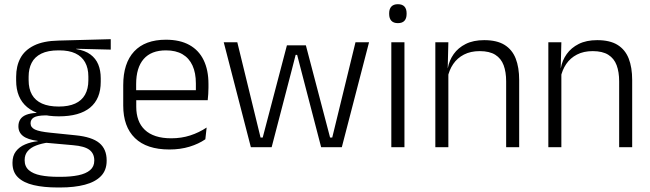

<svg xmlns="http://www.w3.org/2000/svg" viewBox="-20 -684 3022 892"><path d="M253.5 -143.5Q157.5 -143.5 106.2 -186.2Q55 -229 55 -310V-327Q55 -377 74.8 -414Q94.5 -451 138 -472.5Q181.5 -494 252 -495.5L494.5 -502V-453.5L334.5 -457.5V-456Q375 -449.5 400 -431Q425 -412.5 436.5 -384.5Q448 -356.5 448 -320.5V-303.5Q448 -225 398.8 -184.2Q349.5 -143.5 253.5 -143.5ZM250.5 137.5H261Q309 137.5 344 130.2Q379 123 398.5 106.5Q418 90 418 62.5V61Q418 29.5 395.5 12.2Q373 -5 319 -9.5L184 -21.5L205 -22Q172.5 -17.5 147.8 -8Q123 1.5 108.8 18Q94.5 34.5 94.5 59.5V60.5Q94.5 89.5 114 106.5Q133.5 123.5 168.5 130.5Q203.5 137.5 250.5 137.5ZM260 187H247Q183.5 187 136.5 176Q89.5 165 63.8 140.2Q38 115.5 38 73.5V71.5Q38 40 53.8 19.2Q69.5 -1.5 96.5 -13Q123.5 -24.5 155.5 -28L155 -29.5Q108.5 -35.5 87 -52.2Q65.5 -69 65.5 -97V-97.5Q65.5 -116 74.2 -129.5Q83 -143 101.5 -150.5Q120 -158 149.5 -159.5V-168.5L230 -147L192 -148Q152.5 -147.5 137.2 -138.2Q122 -129 122 -111.5V-111Q122 -92 142.5 -82.2Q163 -72.5 213.5 -67.5L331 -55.5Q407 -48 441.2 -19.8Q475.5 8.5 475.5 61V63Q475.5 107 449 134.2Q422.5 161.5 374 174.2Q325.5 187 260 187ZM253 -189Q298.5 -189 329 -202.8Q359.5 -216.5 375 -244Q390.5 -271.5 390.5 -311V-328.5Q390.5 -367.5 375.2 -394.8Q360 -422 330.2 -436Q300.5 -450 255.5 -450H252Q202.5 -450 171.8 -434.8Q141 -419.5 127 -392Q113 -364.5 113 -328V-311.5Q113 -271.5 128.5 -244.2Q144 -217 175 -203Q206 -189 253 -189Z M767 10.5Q661.5 10.5 607 -42.5Q552.5 -95.5 552.5 -193.5V-288.5Q552.5 -390.5 603.2 -445Q654 -499.5 751 -499.5Q816 -499.5 860 -475Q904 -450.5 926.2 -404.5Q948.5 -358.5 948.5 -294V-276.5Q948.5 -262 947.5 -247.5Q946.5 -233 945 -218.5H889Q890 -240.5 890 -260.2Q890 -280 890 -296.5Q890 -345.5 874.2 -379.8Q858.5 -414 827.8 -432Q797 -450 751 -450Q682.5 -450 647.5 -409.8Q612.5 -369.5 612.5 -293.5V-246L613 -238V-187.5Q613 -154 622.8 -127Q632.5 -100 652.8 -80.8Q673 -61.5 703.8 -51.5Q734.5 -41.5 775.5 -41.5Q823 -41.5 863.8 -54.8Q904.5 -68 940 -91.5L934 -37Q903 -15.5 860.5 -2.5Q818 10.5 767 10.5ZM931.5 -218.5H584V-265H931.5Z M1242 0H1145.5L1019.5 -487.5H1082.5L1190.5 -45H1200.5L1313 -473.5H1401L1513.5 -45H1523.5L1631.5 -487.5H1694.5L1568 0H1472L1379 -357.5L1360.5 -429H1353.5L1335 -357Z M1859 0H1798V-487.5H1859ZM1828.5 -576.5Q1808.5 -576.5 1798.2 -587.5Q1788 -598.5 1788 -619V-622.5Q1788 -642.5 1798.2 -653.5Q1808.5 -664.5 1828.5 -664.5Q1849 -664.5 1859 -653.5Q1869 -642.5 1869 -622.5V-619Q1869 -598.5 1859 -587.5Q1849 -576.5 1828.5 -576.5Z M2392 0H2331.5V-306Q2331.5 -349.5 2319.8 -381Q2308 -412.5 2281 -429.5Q2254 -446.5 2208.5 -446.5Q2166.5 -446.5 2135.5 -430.5Q2104.5 -414.5 2085.5 -386.5Q2066.5 -358.5 2059.5 -322.5L2047 -367.5H2060.5Q2067 -403.5 2087.8 -432.8Q2108.5 -462 2143.8 -479.8Q2179 -497.5 2229.5 -497.5Q2288.5 -497.5 2324 -475.5Q2359.5 -453.5 2375.8 -412.2Q2392 -371 2392 -312ZM2063 0H2002.5V-487.5H2063L2060 -367L2063 -364Z M2917 0H2856.5V-306Q2856.5 -349.5 2844.8 -381Q2833 -412.5 2806 -429.5Q2779 -446.5 2733.5 -446.5Q2691.5 -446.5 2660.5 -430.5Q2629.5 -414.5 2610.5 -386.5Q2591.5 -358.5 2584.5 -322.5L2572 -367.5H2585.5Q2592 -403.5 2612.8 -432.8Q2633.5 -462 2668.8 -479.8Q2704 -497.5 2754.5 -497.5Q2813.5 -497.5 2849 -475.5Q2884.5 -453.5 2900.8 -412.2Q2917 -371 2917 -312ZM2588 0H2527.5V-487.5H2588L2585 -367L2588 -364Z"/></svg>

Font: Anek Malayalam Light
Style: Regular
Weight: 300
Version: Version 1.003